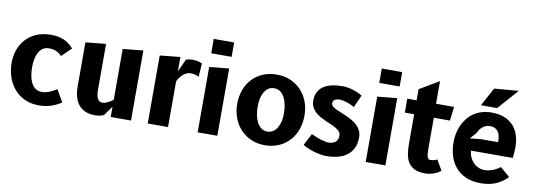

<svg xmlns="http://www.w3.org/2000/svg" viewBox="-59 -1137 4218 1519"><g transform="rotate(10 2050.0 -378.0)"><path d="M394 -407Q379 -421.5 365.2 -430Q351.5 -438.5 339 -443Q326.5 -447.5 314.2 -448.8Q302 -450 290 -450Q261 -450 240.8 -436Q220.5 -422 207.8 -398.8Q195 -375.5 189.2 -345Q183.5 -314.5 183.5 -281.5Q183.5 -247 189 -214.2Q194.5 -181.5 207.2 -156Q220 -130.5 241.5 -115.2Q263 -100 295 -100Q308 -100 323 -103.5Q338 -107 353.2 -113Q368.5 -119 383.2 -127Q398 -135 411 -144L467 -46.5Q430.5 -21.5 386 -6.5Q341.5 8.5 288.5 8.5Q221 8.5 170.5 -16.2Q120 -41 86 -82Q52 -123 35 -176.5Q18 -230 18 -287.5Q18 -339.5 34.5 -388.5Q51 -437.5 84.8 -475.2Q118.5 -513 169.8 -535.8Q221 -558.5 291 -558.5Q345 -558.5 388 -540.8Q431 -523 469.5 -480.5Z M864.5 -546.5 1027.5 -563V0H864.5V-81.5L809 -5.5Q799 -1 779.5 3.8Q760 8.5 739.5 8.5Q692.5 8.5 659.5 -6.5Q626.5 -21.5 605.5 -48.2Q584.5 -75 574.8 -111.8Q565 -148.5 565 -192V-546.5L728 -563V-192Q728 -150.5 740 -125.2Q752 -100 780 -100Q789.5 -100 800.8 -103.2Q812 -106.5 823 -112Q834 -117.5 844.8 -124.2Q855.5 -131 864.5 -138Z M1494.5 -433.5Q1484.5 -438.5 1476.5 -441.8Q1468.5 -445 1460.5 -447Q1452.5 -449 1443.8 -449.5Q1435 -450 1423.5 -450Q1409.5 -450 1395.2 -443.2Q1381 -436.5 1367.8 -425Q1354.5 -413.5 1343.5 -398.8Q1332.5 -384 1325 -368V0H1162V-546.5L1325 -563V-447.5L1372 -550Q1380 -553 1394.8 -555.8Q1409.5 -558.5 1422.5 -558.5Q1450 -558.5 1467.8 -554.2Q1485.5 -550 1501.5 -542Z M1721 0H1563V-524.5L1721 -540.5ZM1560 -750H1724V-634.5H1560Z M2102 8.5Q2042 8.5 1992.5 -13.2Q1943 -35 1907.2 -73.2Q1871.5 -111.5 1851.8 -163.5Q1832 -215.5 1832 -276.5Q1832 -337 1851 -388.8Q1870 -440.5 1905.2 -478.2Q1940.5 -516 1990.2 -537.2Q2040 -558.5 2102 -558.5Q2162 -558.5 2211.8 -537.2Q2261.5 -516 2297.2 -478.2Q2333 -440.5 2352.8 -388.8Q2372.5 -337 2372.5 -276.5Q2372.5 -215.5 2353.5 -163.5Q2334.5 -111.5 2299.2 -73.2Q2264 -35 2214 -13.2Q2164 8.5 2102 8.5ZM2209.5 -264Q2209.5 -298 2203.5 -331Q2197.5 -364 2184.2 -390.2Q2171 -416.5 2150.2 -432.5Q2129.5 -448.5 2100 -448.5Q2072.5 -448.5 2052.5 -434.8Q2032.5 -421 2019.8 -398Q2007 -375 2001 -345.8Q1995 -316.5 1995 -285.5Q1995 -251 2001 -218Q2007 -185 2020.2 -159.2Q2033.5 -133.5 2054 -117.5Q2074.5 -101.5 2103.5 -101.5Q2131 -101.5 2151 -115.2Q2171 -129 2184 -152Q2197 -175 2203.2 -204Q2209.5 -233 2209.5 -264Z M2745 -411Q2729.5 -420.5 2712.8 -427.8Q2696 -435 2680.2 -440Q2664.5 -445 2651 -447.5Q2637.5 -450 2629.5 -450Q2571 -450 2571 -411Q2571 -398 2582 -388Q2593 -378 2611 -369Q2629 -360 2652.2 -351Q2675.5 -342 2699.5 -331Q2723.5 -320 2746.8 -306.8Q2770 -293.5 2788 -275.8Q2806 -258 2817 -235Q2828 -212 2828 -182Q2828 -130 2810 -94Q2792 -58 2760.5 -35Q2729 -12 2686.2 -1.8Q2643.5 8.5 2594.5 8.5Q2575.5 8.5 2550 4Q2524.5 -0.5 2498.2 -8Q2472 -15.5 2447.5 -25.8Q2423 -36 2406 -48L2456 -143Q2474 -134 2493.8 -126Q2513.5 -118 2532.5 -112.2Q2551.5 -106.5 2569 -103.2Q2586.5 -100 2600 -100Q2614 -100 2627.2 -104Q2640.5 -108 2650.5 -116.2Q2660.5 -124.5 2666.5 -137.2Q2672.5 -150 2672.5 -168Q2672.5 -186 2661.8 -199.2Q2651 -212.5 2633.2 -223.5Q2615.5 -234.5 2592.8 -244Q2570 -253.5 2546.2 -264.2Q2522.5 -275 2499.8 -287.5Q2477 -300 2459.2 -316.8Q2441.5 -333.5 2430.8 -355.2Q2420 -377 2420 -406.5Q2420 -447 2435.2 -476Q2450.5 -505 2478.2 -523.2Q2506 -541.5 2545 -550Q2584 -558.5 2631 -558.5Q2653 -558.5 2675.2 -554.2Q2697.5 -550 2718.5 -543.2Q2739.5 -536.5 2757.8 -528Q2776 -519.5 2789.5 -510.5Z M3071 0H2913V-524.5L3071 -540.5ZM2910 -750H3074V-634.5H2910Z M3383 -194Q3383 -168.5 3384.5 -151.2Q3386 -134 3389.8 -123.5Q3393.5 -113 3399.5 -108.5Q3405.5 -104 3414.5 -104Q3425 -104 3434.5 -106Q3444 -108 3451.5 -110.5Q3460.5 -113.5 3468 -117.5L3515.5 -36Q3509.5 -30 3497.2 -22.2Q3485 -14.5 3468.5 -7.8Q3452 -1 3431.8 3.5Q3411.5 8 3390 8Q3336 8 3303.5 -9Q3271 -26 3253.5 -55Q3236 -84 3230.5 -122.8Q3225 -161.5 3225 -205V-438H3150V-550H3225V-639.5L3381 -731.5V-550H3526L3512.5 -438H3383Z M4051 -79Q4032.5 -60 4011 -44Q3989.5 -28 3963.5 -16.5Q3937.5 -5 3906.5 1.5Q3875.5 8 3838 8Q3766 8 3715 -15.5Q3664 -39 3631.8 -78.2Q3599.5 -117.5 3584.8 -168.5Q3570 -219.5 3570 -275Q3570 -310.5 3577 -345.2Q3584 -380 3598.2 -411.2Q3612.5 -442.5 3633.8 -469.5Q3655 -496.5 3683.5 -516Q3712 -535.5 3747.8 -546.8Q3783.5 -558 3826.5 -558Q3886.5 -558 3930.5 -540.2Q3974.5 -522.5 4003 -490.8Q4031.5 -459 4045.5 -414.5Q4059.5 -370 4059.5 -316Q4059.5 -302.5 4057.8 -280.5Q4056 -258.5 4053.5 -233H3718.5Q3719.5 -206 3730 -181.8Q3740.5 -157.5 3757.8 -139.5Q3775 -121.5 3798 -110.8Q3821 -100 3848 -100Q3870 -100 3889.8 -105Q3909.5 -110 3925.8 -117.2Q3942 -124.5 3954.5 -132.2Q3967 -140 3974 -146ZM3917.5 -336Q3917.5 -359 3914 -379.5Q3910.5 -400 3901 -415.8Q3891.5 -431.5 3875.2 -440.8Q3859 -450 3833.5 -450Q3812 -450 3795.8 -442.5Q3779.5 -435 3767.8 -423.8Q3756 -412.5 3748.5 -400Q3741 -387.5 3737 -378L3691.5 -326.5L3778 -335.5ZM3813 -748 4008.5 -764 3862.5 -600H3733Z"/></g></svg>

Font: B612
Style: Bold
Weight: 700
Designer: Nicolas Chauveau, Thomas Paillot, Jonathan Favre-Lamarine, Jean-Luc Vinot
Foundry: AIRBUS
Version: Version 1.008